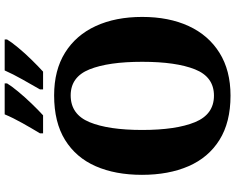

<svg xmlns="http://www.w3.org/2000/svg" viewBox="-110 -860 981 800"><g transform="rotate(-90 380.0 -460.5)"><path d="M381 10Q270 10 196.5 -36Q123 -82 87 -165Q51 -248 51 -359Q51 -470 87 -552Q123 -634 196.5 -679.5Q270 -725 382 -725Q487 -725 560 -679.5Q633 -634 671 -551.5Q709 -469 709 -358Q709 -247 671 -164.5Q633 -82 559.5 -36Q486 10 381 10ZM381 -59Q459 -59 490.5 -138Q522 -217 522 -358Q522 -499 490.5 -577.5Q459 -656 382 -656Q303 -656 270.5 -577.5Q238 -499 238 -358Q238 -217 270.5 -138Q303 -59 381 -59ZM407 -784Q426 -817 448.5 -857Q471 -897 486 -931H615V-921Q605 -904 581.5 -875.5Q558 -847 530 -818.5Q502 -790 481 -771H407ZM224 -784Q244 -817 266.5 -857Q289 -897 303 -931H432V-921Q422 -904 398.5 -875.5Q375 -847 347.5 -818.5Q320 -790 299 -771H224Z"/></g></svg>

Font: Noto Serif Armenian SemiCondensed ExtraBold
Style: Regular
Weight: 800
Width: 4
Designer: Monotype Design Team
Foundry: Monotype Imaging Inc.
Version: Version 2.008; ttfautohint (v1.8.4.7-5d5b)